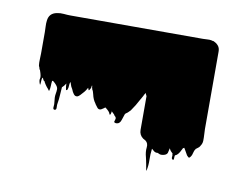

<svg xmlns="http://www.w3.org/2000/svg" viewBox="-52 -480 667 516"><g transform="rotate(10 282.0 -222.5)"><path d="M512 -149Q512 -145 512 -140.5Q512 -136 510 -131Q509 -130 506 -124Q504 -121 501.5 -119.5Q499 -118 497 -116Q496 -116 496 -115.5Q496 -115 496 -115Q492 -110 490.5 -102.5Q489 -95 484 -90Q482 -88 479.5 -90.5Q477 -93 476 -94L468 -108Q466 -112 465 -113Q464 -112 463 -112Q463 -112 461 -110Q461 -109 458 -104Q456 -100 456 -100Q455 -98 452.5 -95Q450 -92 447 -90Q446 -89 444 -89Q443 -86 443 -80.5Q443 -75 440 -76Q436 -78 437 -83Q438 -88 436 -92Q441 -88 436 -93Q431 -98 431 -98Q430 -99 430 -99.5Q430 -100 429 -101Q427 -105 427 -105L424 -92Q422 -87 415.5 -85Q409 -83 404 -84L397 -87H396Q390 -86 384 -92Q380 -96 380 -95Q378 -80 378.5 -65Q379 -50 376 -36Q375 -32 374 -39.5Q373 -47 372 -51Q371 -56 370 -61Q369 -66 368 -70Q364 -84 365.5 -96Q367 -108 359 -114Q355 -116 352 -118Q341 -126 341 -140V-232L337 -240Q336 -239 336 -238Q336 -237 335 -236Q333 -234 333 -232L325 -218Q318 -204 306 -187L299 -180Q298 -179 295.5 -177.5Q293 -176 292 -174Q290 -169 286.5 -157.5Q283 -146 273 -146Q267 -147 267.5 -149.5Q268 -152 269.5 -156.5Q271 -161 266 -165Q264 -167 257 -174Q256 -176 255.5 -171.5Q255 -167 253 -166Q252 -165 251 -168Q250 -171 249 -172Q248 -174 243.5 -178Q239 -182 237 -183Q236 -182 235 -181Q234 -180 232 -179Q222 -171 216 -179L210 -187Q210 -188 209.5 -188Q209 -188 209 -189Q202 -198 199 -212Q198 -216 197 -219Q196 -222 194 -225Q194 -227 193 -229Q193 -233 192 -235Q191 -234 191 -231Q191 -228 189 -225Q188 -224 187 -222Q186 -220 185 -221Q183 -225 183 -227Q181 -225 181 -224Q176 -215 165 -204Q164 -203 161.5 -201Q159 -199 157 -199Q152 -198 148 -203Q144 -208 141 -216Q137 -222 135.5 -227.5Q134 -233 133 -234Q131 -229 131 -223.5Q131 -218 129 -213Q129 -212 127.5 -211Q126 -210 125 -211Q124 -215 123.5 -219.5Q123 -224 123 -228Q118 -220 113 -216Q112 -206 111.5 -194.5Q111 -183 109 -172Q108 -168 108.5 -160.5Q109 -153 104 -153Q99 -153 100 -160.5Q101 -168 100 -173Q98 -187 99.5 -195Q101 -203 101 -209Q101 -215 93 -223Q89 -227 86 -229Q85 -229 85 -228.5Q85 -228 84 -228Q83 -221 83 -214.5Q83 -208 81 -201Q80 -200 79 -202Q78 -204 77 -205Q75 -207 73 -209.5Q71 -212 69 -215Q65 -221 64 -224Q63 -224 61 -226Q60 -228 59 -230.5Q58 -233 57 -232Q55 -228 55 -219Q55 -210 53 -214Q49 -224 51 -229Q53 -234 47 -251Q45 -253 44.5 -256Q44 -259 43 -260Q43 -261 42.5 -261.5Q42 -262 42 -263Q41 -271 41.5 -279.5Q42 -288 42 -296V-354Q42 -361 41.5 -369.5Q41 -378 42 -385Q44 -406 65 -410Q74 -412 84 -411Q94 -410 102 -410H464Q469 -410 475.5 -410.5Q482 -411 487 -410Q489 -409 491.5 -409Q494 -409 496 -407Q496 -407 496.5 -407Q497 -407 498 -406Q499 -406 499 -405.5Q499 -405 500 -405Q504 -402 507 -398Q509 -395 510 -391.5Q511 -388 511 -383V-172Q511 -167 511.5 -161Q512 -155 512 -149ZM264 -168Q254 -178 254 -177.5Q254 -177 258.5 -172.5Q263 -168 265 -166Z"/></g></svg>

Font: Rubik Wet Paint
Style: Regular
Weight: 400
Designer: Hubert and Fischer, NaN
Foundry: Hubert and Fischer, NaN
Version: Version 2.200